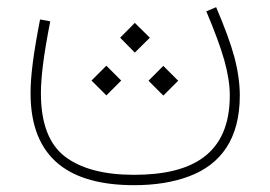

<svg xmlns="http://www.w3.org/2000/svg" viewBox="-20 -303 764 543"><path d="M361.3 -238.3 319.8 -196.3 361.3 -154.3 403.8 -196.3ZM280.8 -117.2 238.8 -75.2 280.8 -33.2 322.8 -75.2ZM441.9 -116.7 399.9 -74.7 441.9 -32.7 483.9 -74.7ZM563.5 -271C586.9 -215.3 604 -169.4 614.3 -132.8C624.5 -96.2 629.9 -63 629.9 -33.2C629.9 133.3 523.4 191.4 358.9 191.4C274.4 191.4 209.5 174.3 164.1 140.1C118.7 105.5 95.7 45.9 95.7 -39.6C95.7 -61.5 97.7 -88.4 101.6 -120.1C105.5 -151.9 112.3 -192.4 122.1 -242.7L93.3 -248C73.7 -147 66.4 -86.4 66.4 -39.6C66.4 146.5 178.2 220.7 359.4 220.7C418.5 220.7 470.7 212.4 515.6 195.3C605 161.6 658.2 88.9 658.2 -32.7C658.2 -65.4 653.3 -101.6 643.1 -140.6C632.8 -179.2 615.2 -226.6 591.3 -282.7Z"/></svg>

Font: Estedad Thin
Style: Regular
Weight: 100
Designer: Amin Abedi
Version: Version 7.3